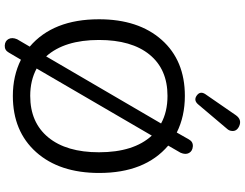

<svg xmlns="http://www.w3.org/2000/svg" viewBox="-131 -855 1029 807"><g transform="rotate(90 383.5 -451.5)"><path d="M522 -892 418 -769Q401 -750 381.5 -764Q362 -778 375 -799L464 -928Q483 -955 511 -942Q534 -931 530 -909Q529 -900 522 -892ZM383 9Q299 9 231 -25L201 26Q191 44 171.5 43Q152 42 144 27Q136 12 145 -9L176 -62Q61 -160 61 -353Q61 -519 147.5 -616.5Q234 -714 383 -714Q469 -714 537 -680L566 -731Q576 -749 595.5 -747.5Q615 -746 623 -731.5Q631 -717 622 -696L592 -644Q707 -546 707 -354Q707 -187 619.5 -89Q532 9 383 9ZM148 -353Q148 -208 217 -131L499 -614Q450 -641 383 -641Q271 -641 209.5 -565.5Q148 -490 148 -353ZM383 -64Q495 -64 557.5 -140Q620 -216 620 -353Q620 -499 550 -575L268 -91Q318 -64 383 -64Z"/></g></svg>

Font: Nunito
Style: Regular
Weight: 400
Designer: Vernon Adams
Foundry: Vernon Adams
Version: Version 3.602